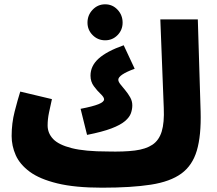

<svg xmlns="http://www.w3.org/2000/svg" viewBox="-20 -850 1007 891"><path d="M454 21Q328 21 246 1Q164 -19 118 -53Q72 -87 53 -130Q34 -173 34 -219Q34 -278 48 -332.5Q62 -387 74 -425L221 -390Q214 -359 207.5 -328Q201 -297 201 -268Q201 -232 226.5 -205Q252 -178 313 -162.5Q374 -147 480 -147Q555 -145 606 -151.5Q657 -158 687.5 -178.5Q718 -199 730.5 -240Q743 -281 740 -349L724 -760H898L911 -332Q914 -221 893.5 -151.5Q873 -82 821.5 -44.5Q770 -7 680 7Q590 21 454 21ZM384 -224 354 -345Q411 -356 437 -366.5Q463 -377 463 -389Q463 -399 447 -414Q431 -429 415.5 -450Q400 -471 400 -499Q400 -544 437.5 -578Q475 -612 554 -640L605 -531Q529 -503 529 -480Q529 -471 539 -458.5Q549 -446 561.5 -431Q574 -416 584 -398.5Q594 -381 594 -361Q594 -343 587.5 -324.5Q581 -306 560 -288Q539 -270 497 -254Q455 -238 384 -224ZM468 -663Q434 -663 410 -687Q386 -711 386 -745Q386 -780 410 -805Q434 -830 468 -830Q502 -830 525.5 -805Q549 -780 549 -745Q549 -711 525.5 -687Q502 -663 468 -663Z"/></svg>

Font: Noto Sans Arabic Blk
Style: Regular
Weight: 900
Designer: Monotype Design Team, Nadine Chahine, Nizar Qandah and Khaled Hosny
Foundry: Monotype Imaging Inc.
Version: Version 2.012; ttfautohint (v1.8.4.7-5d5b)